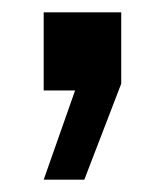

<svg xmlns="http://www.w3.org/2000/svg" viewBox="-20 -147 268 312"><path d="M51 145 102 0H51V-127H177V-11L117 145Z"/></svg>

Font: Archivo Narrow SemiBold
Style: Regular
Weight: 600
Designer: Hector Gatti
Foundry: Omnibus-Type
Version: Version 3.002